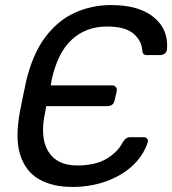

<svg xmlns="http://www.w3.org/2000/svg" viewBox="-20 -730 682 760"><path d="M266 10Q189 10 135.5 -20Q82 -50 60.5 -115.5Q39 -181 59 -289Q64 -315 71 -349Q78 -383 84 -411Q110 -518 160 -584Q210 -650 277 -680Q344 -710 420 -710Q530 -710 589 -661.5Q648 -613 641 -533Q640 -524 632 -518Q624 -512 615 -512H562Q552 -512 548 -516.5Q544 -521 543 -532Q540 -570 507.5 -597.5Q475 -625 403 -625Q321 -625 264.5 -573.5Q208 -522 184 -412L181 -392H424Q434 -392 439 -385Q444 -378 442 -368L434 -334Q429 -310 406 -310H163L159 -287Q137 -188 170.5 -131.5Q204 -75 286 -75Q358 -75 402.5 -102Q447 -129 466 -167Q478 -187 495 -187H548Q557 -187 562 -181.5Q567 -176 565 -167Q547 -113 504 -73.5Q461 -34 399.5 -12Q338 10 266 10Z"/></svg>

Font: Lubike
Style: Italic
Weight: 400
Italic angle: -12°
Foundry: Honoka55
Version: Version 1.000;July 22, 2022;FontCreator 14.0.0.2862 64-bit